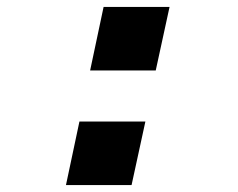

<svg xmlns="http://www.w3.org/2000/svg" viewBox="-20 -536 690 556"><path d="M280 -516H471L431 -332H241ZM210 -184H401L361 0H171Z"/></svg>

Font: Azeret Mono ExtraBold
Style: Italic
Weight: 800
Italic angle: -12°
Designer: Martin Vácha
Foundry: Displaay
Version: Version 1.000; Glyphs 3.0.3, build 3074